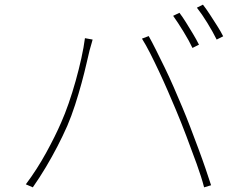

<svg xmlns="http://www.w3.org/2000/svg" viewBox="-20 -816 1040 825"><path d="M751 -761Q764 -744 779 -720Q794 -696 809 -671Q824 -646 835 -624L807 -610Q793 -640 768.5 -680Q744 -720 724 -748ZM852 -796Q866 -778 882 -753.5Q898 -729 913.5 -704.5Q929 -680 939 -660L911 -646Q894 -680 871 -717.5Q848 -755 826 -783ZM243 -290Q259 -326 275 -372Q291 -418 305 -468Q319 -518 329.5 -565.5Q340 -613 345 -652L378 -646Q376 -638 374 -631.5Q372 -625 370 -617.5Q368 -610 365 -600Q360 -580 351.5 -542.5Q343 -505 330.5 -459Q318 -413 302.5 -365Q287 -317 269 -275Q250 -232 227 -187.5Q204 -143 177.5 -98.5Q151 -54 121 -11L91 -24Q139 -88 178.5 -160Q218 -232 243 -290ZM735 -346Q719 -384 701 -425.5Q683 -467 663.5 -508.5Q644 -550 625.5 -586.5Q607 -623 590 -650L619 -661Q633 -636 650.5 -601Q668 -566 687.5 -526Q707 -486 726 -442.5Q745 -399 763 -356Q780 -316 797.5 -270Q815 -224 832 -178.5Q849 -133 863 -92Q877 -51 887 -20L857 -11Q846 -54 825 -112Q804 -170 780.5 -232Q757 -294 735 -346Z"/></svg>

Font: Noto Sans TC
Style: Regular
Weight: 100
Designer: Ryoko NISHIZUKA 西塚涼子 (kana, bopomofo & ideographs); Paul D. Hunt (Latin, Greek & Cyrillic); Sandoll Communications 산돌커뮤니
Foundry: Adobe
Version: Version 2.004;hotconv 1.0.118;makeotfexe 2.5.65603